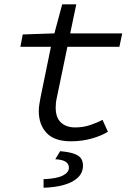

<svg xmlns="http://www.w3.org/2000/svg" viewBox="-20 -640 640 886"><path d="M307 12Q231 12 195 -26.5Q159 -65 159 -127Q159 -143 161.5 -158Q164 -173 167 -190L215 -424H74L85 -481L231 -486L267 -620H332L304 -486H544L531 -424H291L242 -188Q239 -175 238 -164.5Q237 -154 237 -143Q237 -97 261.5 -74.5Q286 -52 327 -52Q363 -52 395 -62.5Q427 -73 453 -87L478 -32Q447 -13 402.5 -0.5Q358 12 307 12ZM181.1 226.3 181 186.8Q241.5 184.5 269.7 170.2Q298 155.9 298 134.2Q298 116.4 283.2 106.5Q268.4 96.7 235.1 94.8L257.6 57.6Q301 61.5 323.7 70.2Q346.4 79 354.6 92.1Q362.9 105.3 362.9 124Q362.9 156.8 339.7 179.1Q316.5 201.5 275.3 213.2Q234.2 224.9 181.1 226.3Z"/></svg>

Font: SourceCodeVF
Style: Italic
Weight: 200
Italic angle: -11°
Monospace: yes
Designer: Paul D. Hunt, Teo Tuominen
Foundry: Adobe
Version: Version 1.026;hotconv 1.1.0;makeotfexe 2.6.0